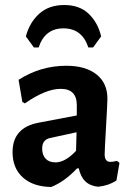

<svg xmlns="http://www.w3.org/2000/svg" viewBox="-20 -736 521 765"><path d="M115 -547 83 -591Q98 -647 136.5 -681.5Q175 -716 236 -716Q297 -716 333.5 -681Q370 -646 383 -591L351 -547H332Q307 -623 233 -623Q159 -623 134 -547ZM244 -474Q321 -474 364.5 -439.5Q408 -405 408 -343Q408 -326 402.5 -231.5Q397 -137 397 -121Q397 -91 420 -91Q430 -91 446 -95L456 -87L444 -17Q412 4 371 8Q308 2 294 -65H287Q237 -12 184 9Q112 8 71 -29Q30 -66 30 -130Q30 -227 133 -247L286 -276V-317Q286 -382 222 -382Q162 -382 79 -324L69 -330L54 -418Q142 -474 244 -474ZM285 -209 179 -186Q148 -179 148 -144Q148 -118 162 -103.5Q176 -89 201 -89Q240 -89 283 -135Z"/></svg>

Font: Alegreya Sans SC
Style: Bold
Weight: 700
Designer: Juan Pablo del Peral
Foundry: Huerta Tipografica
Version: Version 2.007